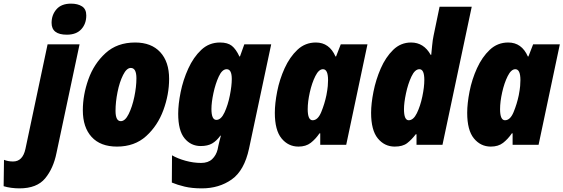

<svg xmlns="http://www.w3.org/2000/svg" viewBox="-144 -797 3102 1057"><path d="M331 -712Q331 -747 307.5 -762Q284 -777 247 -777Q194 -777 167 -746Q140 -715 140 -671Q140 -606 224 -606Q276 -606 303.5 -636Q331 -666 331 -712ZM167 45 294 -553H118L-4 23Q-19 92 -72 92Q-99 92 -122 83L-124 228Q-105 234 -82 237Q-59 240 -37 240Q59 240 104.5 185Q150 130 167 45Z M787 -363Q787 -457 738 -510Q689 -563 600 -563Q501 -563 437 -504.5Q373 -446 342.5 -360Q312 -274 312 -190Q312 -96 360.5 -43Q409 10 500 10Q597 10 660.5 -47.5Q724 -105 755.5 -191Q787 -277 787 -363ZM492 -187Q492 -235 503 -290Q514 -345 533.5 -384Q553 -423 576 -423Q607 -423 607 -366Q607 -319 595.5 -264Q584 -209 564.5 -169.5Q545 -130 521 -130Q492 -130 492 -187Z M1020 -197Q1020 -233 1031 -284.5Q1042 -336 1060.5 -376Q1079 -416 1104 -416Q1132 -416 1132 -362Q1132 -325 1121.5 -272Q1111 -219 1092 -178Q1073 -137 1047 -137Q1020 -137 1020 -197ZM1227 21 1349 -553H1201L1177 -486H1174Q1155 -527 1132 -545Q1109 -563 1067 -563Q1007 -563 964 -522.5Q921 -482 892.5 -419.5Q864 -357 850.5 -290Q837 -223 837 -171Q837 -78 872 -35.5Q907 7 961 7Q999 7 1023.5 -7Q1048 -21 1069 -50H1072Q1067 -34 1064 -19.5Q1061 -5 1058 6L1054 26Q1046 58 1024 79Q1002 100 963 100Q921 100 877.5 88Q834 76 803 58L802 208Q833 221 873 230.5Q913 240 967 240Q1062 240 1131.5 191Q1201 142 1227 21Z M1550 -196Q1550 -237 1561.5 -288.5Q1573 -340 1592 -378Q1611 -416 1634 -416Q1662 -416 1662 -356Q1662 -342 1660.5 -323.5Q1659 -305 1653 -273Q1643 -225 1624.5 -180Q1606 -135 1577 -135Q1550 -135 1550 -196ZM1615 -63H1619V0H1762L1879 -553H1732L1706 -486H1703Q1669 -563 1595 -563Q1536 -563 1493.5 -523Q1451 -483 1423 -421.5Q1395 -360 1382 -293.5Q1369 -227 1369 -176Q1369 -80 1406 -35Q1443 10 1499 10Q1540 10 1566.5 -10.5Q1593 -31 1615 -63Z M2080 -196Q2080 -231 2091 -283Q2102 -335 2121 -375.5Q2140 -416 2165 -416Q2192 -416 2192 -357Q2192 -318 2181 -265.5Q2170 -213 2151 -174Q2132 -135 2106 -135Q2080 -135 2080 -196ZM2145 -58H2149V0H2292L2453 -760H2276L2243 -601Q2238 -578 2235 -546Q2232 -514 2230 -495H2227Q2189 -563 2119 -563Q2062 -563 2020.5 -522.5Q1979 -482 1952 -420Q1925 -358 1912 -292Q1899 -226 1899 -176Q1899 -80 1936 -35Q1973 10 2029 10Q2073 10 2097.5 -9Q2122 -28 2145 -58Z M2609 -196Q2609 -237 2620.5 -288.5Q2632 -340 2651 -378Q2670 -416 2693 -416Q2721 -416 2721 -356Q2721 -342 2719.5 -323.5Q2718 -305 2712 -273Q2702 -225 2683.5 -180Q2665 -135 2636 -135Q2609 -135 2609 -196ZM2674 -63H2678V0H2821L2938 -553H2791L2765 -486H2762Q2728 -563 2654 -563Q2595 -563 2552.5 -523Q2510 -483 2482 -421.5Q2454 -360 2441 -293.5Q2428 -227 2428 -176Q2428 -80 2465 -35Q2502 10 2558 10Q2599 10 2625.5 -10.5Q2652 -31 2674 -63Z"/></svg>

Font: Noto Sans Display SemiCondensed Black
Style: Italic
Weight: 900
Width: 4
Designer: Monotype Design team
Foundry: Monotype Imaging Inc.
Version: 1.000